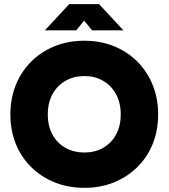

<svg xmlns="http://www.w3.org/2000/svg" viewBox="-20 -894 811 924"><path d="M386 10Q463 10 527.5 -16Q592 -42 640 -89Q688 -136 714.5 -200.5Q741 -265 741 -343Q741 -421 714.5 -486Q688 -551 640 -598.5Q592 -646 527.5 -672Q463 -698 386 -698Q309 -698 244 -672Q179 -646 131 -598.5Q83 -551 56.5 -486Q30 -421 30 -343Q30 -265 56.5 -200.5Q83 -136 131 -89Q179 -42 244 -16Q309 10 386 10ZM386 -160Q336 -160 296 -182Q256 -204 233 -245.5Q210 -287 210 -343Q210 -400 233 -441.5Q256 -483 296 -505.5Q336 -528 386 -528Q436 -528 475.5 -505.5Q515 -483 538 -441.5Q561 -400 561 -343Q561 -287 538 -245.5Q515 -204 475.5 -182Q436 -160 386 -160ZM313 -874 196 -748H347L385 -795L423 -748H574L457 -874Z"/></svg>

Font: Roundo Variable
Style: Regular
Weight: 200
Designer: Shiva Nallaperumal
Foundry: Indian Type Foundry
Version: Version 2.000